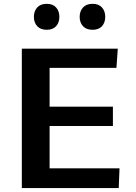

<svg xmlns="http://www.w3.org/2000/svg" viewBox="-20 -959 692 979"><path d="M91.3 0V-710.9H580.6L573.7 -612.8H232.9V-415H555.7V-316.4H232.9V-100.6H589.4L585.4 0ZM452.1 -807.1Q420.4 -807.1 403.3 -825.4Q386.2 -843.8 386.2 -873Q386.2 -902.3 403.3 -920.9Q420.4 -939.5 452.1 -939.5Q483.4 -939.5 500 -920.9Q516.6 -902.3 516.6 -873Q516.6 -843.8 500 -825.4Q483.4 -807.1 452.1 -807.1ZM218.3 -807.1Q187 -807.1 169.9 -825.4Q152.8 -843.8 152.8 -873Q152.8 -902.3 169.7 -920.9Q186.5 -939.5 218.3 -939.5Q249.5 -939.5 266.1 -920.9Q282.7 -902.3 282.7 -873Q282.7 -843.8 266.1 -825.4Q249.5 -807.1 218.3 -807.1Z"/></svg>

Font: Comme SemiBold
Style: Regular
Weight: 600
Version: Version 1.000;gftools[0.9.27]